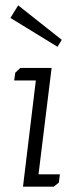

<svg xmlns="http://www.w3.org/2000/svg" viewBox="-20 -698 291 718"><path d="M195 -523 19 -631 48 -678 211 -549ZM37 -426 56 -444H173L124 -46H204L200 -15L181 0H66L114 -397H33Z"/></svg>

Font: Zilla Slab Light
Style: Italic
Weight: 300
Italic angle: -6°
Designer: Typotheque.com
Foundry: Typotheque type foundry
Version: Version 1.1; 2017; ttfautohint (v1.6)